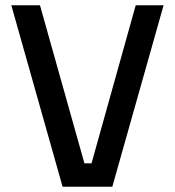

<svg xmlns="http://www.w3.org/2000/svg" viewBox="-20 -710 665 730"><path d="M23 -690H132L301 -89H328L496 -690H602L407 0H218Z"/></svg>

Font: Mozilla Headline BETA
Style: Regular
Weight: 400
Designer: Studio DRAMA
Foundry: Studio DRAMA
Version: Version 0.100